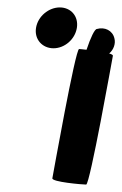

<svg xmlns="http://www.w3.org/2000/svg" viewBox="-20 -743 329 517"><path d="M77 -668C72 -637 94 -613 124 -613C154 -613 182 -637 187 -668C192 -699 171 -723 141 -723C111 -723 82 -699 77 -668ZM121 -263C119 -253 202 -246 212 -246C222 -246 282 -583 284 -593C284 -595 281 -597 274 -599C286 -609 292 -626 288 -640C283 -661 262 -671 241 -665C235 -665 224 -642 213 -609C203 -610 196 -611 193 -611C183 -611 123 -273 121 -263Z"/></svg>

Font: Ampere
Style: SCIta
Weight: 400
Version: Version 1